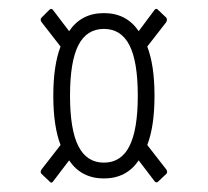

<svg xmlns="http://www.w3.org/2000/svg" viewBox="-20 -526 460 425"><path d="M98 -125Q94 -119 90 -124L72 -141Q68 -145 72 -151L114 -205Q106 -226 102 -253Q98 -280 98 -314Q98 -348 102 -375Q106 -402 114 -423L72 -477Q68 -483 72 -487L89 -504Q94 -509 98 -503L133 -457Q160 -497 210 -497Q260 -497 287 -457L322 -504Q326 -509 330 -504L348 -487Q351 -483 348 -477L306 -423Q314 -402 318 -375Q322 -348 322 -314Q322 -280 318 -253Q314 -226 306 -205L348 -151Q352 -145 348 -141L330 -124Q326 -120 322 -125L287 -171Q260 -131 210 -131Q160 -131 133 -171ZM210 -166Q248 -166 266.5 -202.5Q285 -239 285 -314Q285 -390 266.5 -426Q248 -462 210 -462Q172 -462 153.5 -426Q135 -390 135 -314Q135 -239 153.5 -202.5Q172 -166 210 -166Z"/></svg>

Font: Sofia Sans Extra Condensed Light
Style: Regular
Weight: 300
Designer: Botio Nikoltchev, Ani Petrova
Foundry: lettersoup
Version: Version 4.101